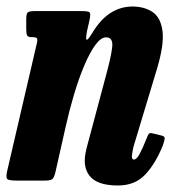

<svg xmlns="http://www.w3.org/2000/svg" viewBox="-30 -554 534 589"><path d="M77 -520H220Q241.5 -520 245 -516Q248.5 -512 245 -494L237 -459Q232 -432 236.2 -432Q240.5 -432 252.5 -452Q278 -494.5 309 -514.2Q340 -534 376.5 -534Q412.5 -534 437.8 -517.2Q463 -500.5 468.5 -458.8Q474 -417 451 -341L381.5 -110.5Q379 -103.5 376.8 -90.8Q374.5 -78 374.5 -75Q374.5 -64.5 380.5 -64.5Q389 -64.5 398.2 -81.5Q407.5 -98.5 419.5 -129Q424 -141 427 -144Q430 -147 439.5 -144.5L466.5 -138Q475.5 -135.5 475.2 -129.8Q475 -124 470 -109Q448 -53.5 416.2 -19.2Q384.5 15 332 15Q279 15 254.5 -5Q230 -25 230 -61.5Q230 -72 232.5 -85Q235 -98 238 -108.5L294.5 -320Q310 -376 314 -407.8Q318 -439.5 295.5 -439.5Q279.5 -439.5 262.2 -415.8Q245 -392 228.2 -352.2Q211.5 -312.5 197 -263.8Q182.5 -215 171.5 -165.5L140.5 -28Q137 -12 132 -6Q127 0 108 0H22.5Q-3 0 -7.8 -4.8Q-12.5 -9.5 -8 -29.5L83 -421Q86 -434 82.8 -437Q79.5 -440 71 -440H68Q56 -440 53.2 -445.2Q50.5 -450.5 50.5 -465V-495Q50.5 -512 55.2 -516Q60 -520 77 -520Z"/></svg>

Font: Besley* Condensed
Style: Bold Italic
Weight: 700
Width: 3
Italic angle: -13°
Designer: Owen Earl
Foundry: indestructible type*
Version: Version 3.000; ttfautohint (v1.8.3)